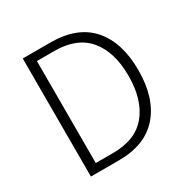

<svg xmlns="http://www.w3.org/2000/svg" viewBox="-151 -794 909 928"><g transform="rotate(-30 303.0 -329.5)"><path d="M96 0V-659H250Q400 -659 476 -572.5Q552 -486 552 -331Q552 -176 476 -88Q400 0 252 0ZM149 -45H246Q372 -45 434.5 -121.5Q497 -198 497 -331Q497 -464 434.5 -539Q372 -614 246 -614H149Z"/></g></svg>

Font: Assistant Light
Style: Regular
Weight: 300
Designer: Hebrew By Ben Nathan, Latin by Paul Hunt
Version: Version 2.001;PS 002.001;hotconv 1.0.88;makeotf.lib2.5.64775